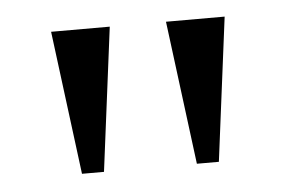

<svg xmlns="http://www.w3.org/2000/svg" viewBox="-31 -694 470 313"><g transform="rotate(-5 204.0 -537.5)"><path d="M250 -655H346L316 -420H280ZM62 -655H158L128 -420H92Z"/></g></svg>

Font: Libra Serif Modern
Style: Regular
Weight: 400
Designer: Stefan Peev, Context Ltd
Foundry: Stefan Peev, Context Ltd
Version: Version 1.000